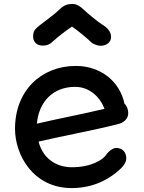

<svg xmlns="http://www.w3.org/2000/svg" viewBox="-20 -934 725 968"><path d="M174.3 -220.2C311.5 -252 442.9 -274.9 574.2 -308.1C604 -315.4 626.5 -334.5 626.5 -363.3C626.5 -380.9 620.1 -400.9 607.4 -411.6C584 -523.4 487.8 -601.6 362.3 -601.6C188 -601.6 55.7 -477.1 55.7 -284.7C55.7 -151.9 147.9 14.2 341.3 14.2C450.2 14.2 530.3 -29.8 584.5 -80.1C609.4 -102.5 616.7 -122.6 616.7 -134.8C616.7 -167 597.7 -188 565.4 -188C548.3 -188 526.4 -170.9 513.7 -151.4C499.5 -130.9 443.8 -90.8 341.8 -90.8C276.9 -90.8 199.7 -123 174.3 -220.2ZM166 -310.5C175.8 -421.9 248 -496.1 358.9 -496.1C430.2 -496.1 484.4 -445.8 506.8 -385.3C390.1 -357.4 275.9 -336.4 166 -310.5ZM195.3 -704.1C221.2 -704.1 235.8 -714.4 246.1 -724.6C273.4 -750.5 318.4 -783.7 342.8 -799.8C372.6 -780.3 414.1 -745.1 440.4 -720.7C450.7 -710.9 473.6 -703.1 486.3 -703.1C516.1 -703.1 540 -720.2 540 -747.6C540 -773.4 523.4 -793.5 494.1 -811C477.1 -821.3 423.3 -864.7 403.3 -884.3C384.8 -901.9 367.2 -914.1 344.7 -914.1C322.3 -914.1 303.2 -908.7 281.7 -888.2C254.4 -861.3 230.5 -845.7 183.6 -809.1C156.7 -788.1 147 -777.8 147 -750C147 -722.7 165 -704.1 195.3 -704.1Z"/></svg>

Font: Autour One
Style: Regular
Weight: 400
Designer: Eben Sorkin
Foundry: Eben Sorkin
Version: Version 1.002